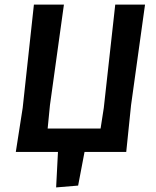

<svg xmlns="http://www.w3.org/2000/svg" viewBox="-20 -663 682 838"><path d="M49 0 79 -192 128 -643H259L198 -204L188 -102H419L433 -192L483 -643H613L552 -204L531 0H349L321 147L225 155L233 0Z"/></svg>

Font: Alegreya Sans
Style: Bold Italic
Weight: 700
Italic angle: -7°
Designer: Juan Pablo del Peral
Foundry: Huerta Tipografica
Version: Version 2.007